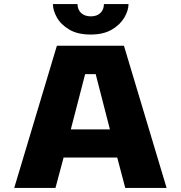

<svg xmlns="http://www.w3.org/2000/svg" viewBox="-20 -925 890 945"><path d="M800 0H596.5L557 -149.5H293L253 0H50L260 -700H590ZM399 -560 328.5 -288H521L451 -560ZM426 -755Q362 -755 320.8 -779.5Q279.5 -804 260 -839Q240.5 -874 240.5 -905H361.5Q361.5 -878 379.2 -861.2Q397 -844.5 427 -844.5Q457 -844.5 474.2 -861.2Q491.5 -878 491.5 -905H612.5Q612.5 -874 592.2 -839Q572 -804 530.8 -779.5Q489.5 -755 426 -755Z"/></svg>

Font: Trispace SemiExpanded ExtraBold
Style: Regular
Weight: 800
Width: 6
Designer: Tyler Finck
Foundry: Etcetera Type Company
Version: Version 1.210; ttfautohint (v1.8.3)